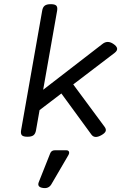

<svg xmlns="http://www.w3.org/2000/svg" viewBox="-20 -666 640 942"><path d="M228.5 -645.5Q209 -645.5 199.5 -638.2Q189.9 -630.9 187 -613.8L83.5 -26.9Q80.6 -9.8 87.4 -2.4Q94.2 4.9 114.3 4.9H115.2Q134.8 4.9 144.3 -2.4Q153.8 -9.8 156.7 -26.9L260.3 -613.8Q263.2 -630.9 256.3 -638.2Q249.5 -645.5 229.5 -645.5ZM483.9 -451.2 162.6 -203.1 168 -121.1 542.5 -406.7Q570.3 -428.2 535.2 -451.2Q507.8 -469.2 483.9 -451.2ZM271 -221.2 428.7 -5.4Q444.3 15.6 476.6 -2.4Q494.6 -12.2 498.3 -22.2Q502 -32.2 492.7 -44.4L334.5 -258.3ZM249 71.3Q231.9 71.3 226.1 86.9L170.4 227.1Q160.2 252 191.4 256.3Q218.8 260.3 231.9 238.3L314.9 96.2Q321.3 85.4 318.4 78.4Q315.4 71.3 305.7 71.3Z"/></svg>

Font: Courier Prime Sans
Style: Regular
Weight: 300
Italic angle: -10°
Designer: Alan Dague-Greene
Foundry: Quote-Unquote Apps
Version: Version 3.23